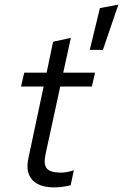

<svg xmlns="http://www.w3.org/2000/svg" viewBox="-20 -803 533 832"><path d="M413 -768 493 -783 426 -587H369ZM103 -117 169 -428H71L85 -488H182L210 -622L287 -639L254 -488H392L378 -428H241L177 -133Q168 -91 183 -73Q198 -55 244 -55Q256 -55 267.5 -57Q279 -59 300 -65L286 0Q269 4 251 6.5Q233 9 215 9Q149 9 119.5 -24Q90 -57 103 -117Z"/></svg>

Font: Red Hat Text
Style: Italic
Weight: 400
Italic angle: -12°
Designer: Pentagram / MCKL
Foundry: Pentagram / MCKL
Version: Version 1.005; Red Hat Text Italic